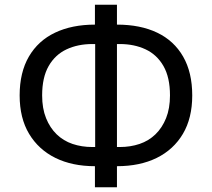

<svg xmlns="http://www.w3.org/2000/svg" viewBox="-20 -768 896 811"><path d="M381 23V-87L405 -66H381Q285 -66 214 -101Q143 -136 103 -202.5Q63 -269 63 -365Q63 -462 102 -529Q141 -596 212.5 -630Q284 -664 381 -664H405L381 -644V-748H474V-644L450 -664H474Q573 -664 644 -630Q715 -596 753.5 -529Q792 -462 792 -365Q792 -269 752.5 -202.5Q713 -136 642 -101Q571 -66 474 -66H450L474 -87V23ZM382 -123V-606L403 -582H370Q309 -582 261 -559.5Q213 -537 185.5 -489Q158 -441 158 -365Q158 -310 174.5 -269Q191 -228 219.5 -200.5Q248 -173 286.5 -160Q325 -147 370 -147H403ZM474 -123 452 -147H486Q531 -147 569.5 -160Q608 -173 636.5 -200.5Q665 -228 681.5 -269Q698 -310 698 -365Q698 -441 670.5 -489Q643 -537 595 -559.5Q547 -582 486 -582H452L474 -606Z"/></svg>

Font: Nunitoga
Style: Medium
Weight: 500
Designer: Vernon Adams
Foundry: Vernon Adams
Version: Version 1.0